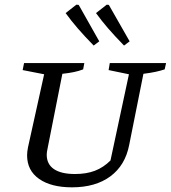

<svg xmlns="http://www.w3.org/2000/svg" viewBox="-20 -794 731 822"><path d="M288 8Q199 8 147.5 -28Q96 -64 96 -129Q96 -136 97 -145.5Q98 -155 100 -164L169 -476L77 -494L83 -524H341L336 -497Q318 -490 296.5 -485.5Q275 -481 247 -478L184 -160Q182 -150 181 -144Q180 -138 180 -132Q180 -91 211 -70Q242 -49 301 -49Q350 -49 386.5 -63Q423 -77 453 -107L532 -476L445 -494L450 -524H691L685 -497Q667 -491 646 -486.5Q625 -482 594 -478L533 -173Q516 -86 452.5 -39Q389 8 288 8ZM381 -599Q341 -640 312.5 -673Q284 -706 261 -738L307 -774L317 -773L405 -617ZM511 -599Q471 -640 442.5 -673Q414 -706 391 -738L437 -774L446 -773L535 -617Z"/></svg>

Font: Piazzolla SC
Style: Italic
Weight: 400
Italic angle: -11.3°
Designer: Juan Pablo del Peral
Foundry: Huerta Tipografica
Version: Version 1.330